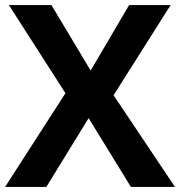

<svg xmlns="http://www.w3.org/2000/svg" viewBox="-20 -734 707 754"><path d="M667 0H494L328 -270L162 0H0L237 -368L15 -714H182L336 -457L487 -714H650L426 -360Z"/></svg>

Font: Noto Sans Gunjala Gondi
Style: Regular
Weight: 400
Designer: Ek Type
Foundry: Ek Type
Version: Version 1.004